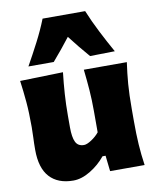

<svg xmlns="http://www.w3.org/2000/svg" viewBox="-97 -963 863 1054"><g transform="rotate(-10 335.0 -436.5)"><path d="M226.1 16.1Q140.6 16.1 94.5 -34.2Q48.3 -84.5 48.3 -186.5Q48.3 -224.1 49.8 -252.9Q51.3 -281.7 51.3 -313Q51.3 -395.5 46.1 -454.1Q41 -512.7 32.7 -573.2L272.5 -579.6Q265.6 -519 261.7 -460.7Q257.8 -402.3 257.8 -339.8V-274.9Q257.8 -219.7 270.8 -192.9Q283.7 -166 317.4 -166Q333.5 -166 359.6 -183.1Q385.7 -200.2 402.8 -221.7V-339.8Q402.8 -402.3 398.7 -457.5Q394.5 -512.7 387.7 -573.2H627.4Q618.7 -512.7 614 -454.1Q609.4 -395.5 609.4 -313V-246.6Q609.4 -174.8 613 -117.7Q616.7 -60.5 625.5 0H433.1L423.3 -87.4H406.2Q370.6 -43.5 321.3 -13.7Q272 16.1 226.1 16.1ZM434.6 -641.1Q382.3 -701.2 332.5 -766.1Q308.6 -735.4 283.7 -704.6Q258.8 -673.8 232.4 -643.6H91.3Q125.5 -704.6 157.5 -766.4Q189.5 -828.1 213.4 -888.7H450.7Q475.6 -828.1 507.1 -766.4Q538.6 -704.6 572.8 -643.6Z"/></g></svg>

Font: Pinar-DS1-FD ExtraBold
Style: Regular
Weight: 800
Designer: Amin Abedi
Version: Version 2.000